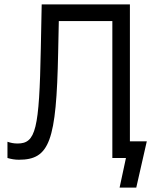

<svg xmlns="http://www.w3.org/2000/svg" viewBox="-20 -720 717 875"><path d="M66 8C206 8 237 -76 245 -480L248 -624H492V0H554L525 135H601L649 -76H572V-700H170L166 -499C159 -129 143 -66 60 -66C42 -66 29 -69 14 -74V0C31 5 48 8 66 8Z"/></svg>

Font: Fixel Text Regular
Style: Regular
Weight: 400
Width: 4
Designer: AlfaBravo + MacPaw
Foundry: Kyrylo Tkachov, Marchela Mozhyna, Serhii Makarenko, Maria Weinstein, Zakhar Kryvoshyya
Version: Version 1.211